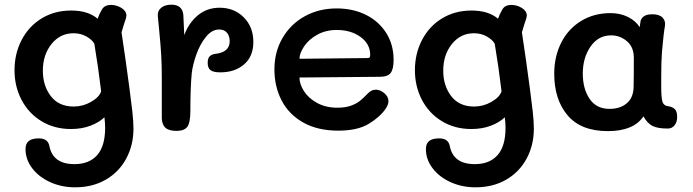

<svg xmlns="http://www.w3.org/2000/svg" viewBox="-20 -550 2958 820"><path d="M550 -1Q550 70 519 127.5Q488 185 431.5 217.5Q375 250 301 250Q243 250 194.5 228Q146 206 117.5 168.5Q89 131 89 87Q89 63 103 52Q117 41 146 41Q185 41 191 74Q206 151 298 151Q361 151 395 112.5Q429 74 429 -4Q429 -25 426 -49Q403 -27 366 -13Q329 1 283 1Q212 1 157 -32.5Q102 -66 72 -123.5Q42 -181 42 -250Q42 -321 72.5 -379.5Q103 -438 158 -471.5Q213 -505 284 -505Q356 -505 397 -470Q404 -490 414 -507Q425 -529 454 -529Q477 -529 498 -516.5Q519 -504 520 -484Q520 -482 518 -472Q512 -456 499 -412Q518 -286 533 -172Q540 -120 545 -75.5Q550 -31 550 -1ZM412 -160Q400 -261 383 -363Q374 -380 349.5 -394Q325 -408 294 -408Q237 -408 200 -362Q163 -316 163 -248Q163 -184 197 -139.5Q231 -95 295 -95Q334 -95 369 -115Q404 -135 412 -160Z M1062 -371Q1062 -309 1022.5 -275Q983 -241 921 -241Q891 -241 879 -250.5Q867 -260 867 -281Q867 -301 875.5 -309.5Q884 -318 900 -320Q961 -327 961 -374Q961 -396 949.5 -410Q938 -424 916 -424Q885 -424 859.5 -392.5Q834 -361 818.5 -317Q803 -273 799 -238Q793 -177 793 -76Q793 -26 780 -8.5Q767 9 734 9Q702 9 687 -4Q672 -17 671 -45V-217Q671 -272 668.5 -315Q666 -358 660 -419L654 -481Q652 -503 668 -516.5Q684 -530 712 -530Q759 -530 763 -486Q765 -451 767 -400Q786 -452 825 -484.5Q864 -517 918 -517Q980 -517 1021 -476Q1062 -435 1062 -371Z M1152 -254Q1152 -328 1186.5 -387.5Q1221 -447 1281.5 -480.5Q1342 -514 1418 -514Q1487 -514 1542 -487Q1597 -460 1629 -410Q1661 -360 1661 -294Q1661 -255 1648.5 -238.5Q1636 -222 1602 -222L1259 -219Q1259 -191 1278 -161Q1297 -131 1334 -110.5Q1371 -90 1421 -90Q1455 -90 1478.5 -98.5Q1502 -107 1517 -119Q1532 -131 1552 -152Q1567 -167 1585 -167Q1604 -167 1621.5 -152Q1639 -137 1639 -118Q1639 -104 1628 -87Q1604 -51 1555.5 -21.5Q1507 8 1425 8Q1337 8 1275.5 -26.5Q1214 -61 1183 -120.5Q1152 -180 1152 -254ZM1548 -302Q1556 -302 1558.5 -305Q1561 -308 1561 -316Q1561 -362 1520 -392Q1479 -422 1418 -422Q1371 -422 1334.5 -401.5Q1298 -381 1278.5 -351.5Q1259 -322 1259 -299Z M2260 -1Q2260 70 2229 127.5Q2198 185 2141.5 217.5Q2085 250 2011 250Q1953 250 1904.5 228Q1856 206 1827.5 168.5Q1799 131 1799 87Q1799 63 1813 52Q1827 41 1856 41Q1895 41 1901 74Q1916 151 2008 151Q2071 151 2105 112.5Q2139 74 2139 -4Q2139 -25 2136 -49Q2113 -27 2076 -13Q2039 1 1993 1Q1922 1 1867 -32.5Q1812 -66 1782 -123.5Q1752 -181 1752 -250Q1752 -321 1782.5 -379.5Q1813 -438 1868 -471.5Q1923 -505 1994 -505Q2066 -505 2107 -470Q2114 -490 2124 -507Q2135 -529 2164 -529Q2187 -529 2208 -516.5Q2229 -504 2230 -484Q2230 -482 2228 -472Q2222 -456 2209 -412Q2228 -286 2243 -172Q2250 -120 2255 -75.5Q2260 -31 2260 -1ZM2122 -160Q2110 -261 2093 -363Q2084 -380 2059.5 -394Q2035 -408 2004 -408Q1947 -408 1910 -362Q1873 -316 1873 -248Q1873 -184 1907 -139.5Q1941 -95 2005 -95Q2044 -95 2079 -115Q2114 -135 2122 -160Z M2872 -50Q2872 -29 2861 -15Q2850 -1 2832 -1Q2789 -1 2767 -12Q2745 -23 2728 -53Q2686 10 2576 10Q2461 10 2404 -57.5Q2347 -125 2347 -235Q2347 -308 2376.5 -367Q2406 -426 2461 -460Q2516 -494 2588 -494Q2629 -494 2662 -477.5Q2695 -461 2712 -434L2715 -455Q2716 -469 2728 -479Q2740 -489 2766 -489Q2796 -489 2809.5 -475Q2823 -461 2820 -440Q2814 -408 2807 -327Q2804 -287 2804 -224V-177Q2804 -135 2809 -116.5Q2814 -98 2836 -96Q2853 -93 2862.5 -83.5Q2872 -74 2872 -50ZM2687 -303Q2687 -349 2657.5 -374Q2628 -399 2590 -399Q2535 -399 2502 -351Q2469 -303 2469 -236Q2469 -171 2498 -128Q2527 -85 2583 -85Q2629 -85 2657 -109Q2685 -133 2686 -178Q2687 -221 2687 -303Z"/></svg>

Font: Mali SemiBold
Style: Regular
Weight: 600
Designer: Kitiyaporn Chalermlarp | Katatrad Aksorn Co.,Ltd.
Foundry: Cadson Demak Co.,Ltd.
Version: Version 1.000; ttfautohint (v1.6)